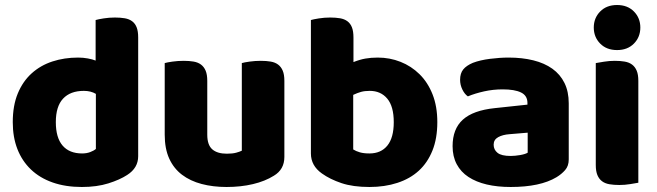

<svg xmlns="http://www.w3.org/2000/svg" viewBox="-20 -731 2626 767"><path d="M31 -243Q31 -309 51 -357.5Q71 -406 106.5 -438Q142 -470 189.5 -485.5Q237 -501 292 -501Q312 -501 331 -497.5Q350 -494 362 -489V-651Q372 -654 394 -657.5Q416 -661 439 -661Q461 -661 478.5 -658Q496 -655 508 -646Q520 -637 526 -621.5Q532 -606 532 -581V-107Q532 -60 488 -32Q459 -13 413 1.5Q367 16 307 16Q242 16 190.5 -2Q139 -20 103.5 -54Q68 -88 49.5 -135.5Q31 -183 31 -243ZM315 -368Q261 -368 232 -337Q203 -306 203 -243Q203 -181 230 -149.5Q257 -118 308 -118Q326 -118 340.5 -123.5Q355 -129 363 -136V-356Q343 -368 315 -368Z M638 -479Q648 -482 669.5 -485Q691 -488 714 -488Q736 -488 753.5 -485Q771 -482 783 -473Q795 -464 801.5 -448.5Q808 -433 808 -408V-193Q808 -152 828 -134.5Q848 -117 886 -117Q909 -117 923.5 -121Q938 -125 946 -129V-479Q956 -482 977.5 -485Q999 -488 1022 -488Q1044 -488 1061.5 -485Q1079 -482 1091 -473Q1103 -464 1109.5 -448.5Q1116 -433 1116 -408V-104Q1116 -54 1074 -29Q1039 -7 990.5 4.5Q942 16 885 16Q831 16 785.5 4Q740 -8 707 -33Q674 -58 656 -97.5Q638 -137 638 -193Z M1222 -651Q1232 -654 1254 -657.5Q1276 -661 1299 -661Q1321 -661 1338.5 -658Q1356 -655 1368 -646Q1380 -637 1386 -621.5Q1392 -606 1392 -581V-483Q1417 -493 1439.5 -497Q1462 -501 1489 -501Q1537 -501 1580 -484Q1623 -467 1656 -434.5Q1689 -402 1708 -354Q1727 -306 1727 -243Q1727 -178 1707.5 -129.5Q1688 -81 1653 -49Q1618 -17 1567.5 -0.5Q1517 16 1456 16Q1390 16 1344 0.5Q1298 -15 1266 -38Q1222 -69 1222 -118ZM1456 -118Q1502 -118 1527.5 -149.5Q1553 -181 1553 -243Q1553 -306 1527 -337Q1501 -368 1457 -368Q1437 -368 1422.5 -364Q1408 -360 1391 -352V-134Q1402 -127 1417.5 -122.5Q1433 -118 1456 -118Z M2020 -108Q2037 -108 2057.5 -111.5Q2078 -115 2088 -121V-201L2016 -195Q1988 -193 1970 -183Q1952 -173 1952 -153Q1952 -133 1967.5 -120.5Q1983 -108 2020 -108ZM2012 -501Q2066 -501 2110.5 -490Q2155 -479 2186.5 -456.5Q2218 -434 2235 -399.5Q2252 -365 2252 -318V-94Q2252 -68 2237.5 -51.5Q2223 -35 2203 -23Q2138 16 2020 16Q1967 16 1924.5 6Q1882 -4 1851.5 -24Q1821 -44 1804.5 -75Q1788 -106 1788 -147Q1788 -216 1829 -253Q1870 -290 1956 -299L2087 -313V-320Q2087 -349 2061.5 -361.5Q2036 -374 1988 -374Q1950 -374 1914 -366Q1878 -358 1849 -346Q1836 -355 1827 -373.5Q1818 -392 1818 -412Q1818 -438 1830.5 -453.5Q1843 -469 1869 -480Q1898 -491 1937.5 -496Q1977 -501 2012 -501Z M2352 -621Q2352 -659 2377.5 -685Q2403 -711 2445 -711Q2487 -711 2512.5 -685Q2538 -659 2538 -621Q2538 -583 2512.5 -557Q2487 -531 2445 -531Q2403 -531 2377.5 -557Q2352 -583 2352 -621ZM2530 -1Q2519 1 2497.5 4.5Q2476 8 2454 8Q2432 8 2414.5 5Q2397 2 2385 -7Q2373 -16 2366.5 -31.5Q2360 -47 2360 -72V-479Q2371 -481 2392.5 -484.5Q2414 -488 2436 -488Q2458 -488 2475.5 -485Q2493 -482 2505 -473Q2517 -464 2523.5 -448.5Q2530 -433 2530 -408Z"/></svg>

Font: BALOOCHETTANREGULAR
Style: Book
Weight: 400
Designer: Maithili Shingre and Ek Type
Foundry: Ek Type
Version: Version 1.100;PS 1.000;hotconv 1.0.88;makeotf.lib2.5.647800;